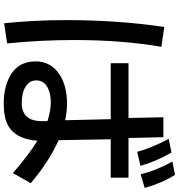

<svg xmlns="http://www.w3.org/2000/svg" viewBox="16 -933 968 1040"><g transform="rotate(90 500.0 -413.0)"><path d="M615.2 -814H723.1L727.5 -625H942.4V-528.8H734.4L739.3 -246.6Q855.5 -194.3 972.2 -95.7L917.5 1Q822.8 -81.5 742.2 -131.8Q733.9 -12.2 657.7 28.3Q614.7 50.8 541.5 50.8Q460.9 50.8 401.9 22Q312.5 -21.5 312.5 -122.1Q312.5 -207.5 388.2 -254.4Q449.2 -292 541 -292Q587.9 -292 631.3 -281.7L625.5 -528.8H322.3V-625H619.1ZM636.2 -186Q580.1 -204.1 534.7 -204.1Q492.2 -204.1 462.4 -190.9Q415.5 -170.9 415.5 -125.5Q415.5 -88.4 449.7 -67.4Q482.4 -46.9 538.6 -46.9Q636.2 -46.9 636.2 -156.7ZM106 48.8Q88.9 -112.3 88.9 -290Q88.9 -567.4 126 -818.8L233.4 -803.2Q196.8 -586.4 196.8 -334.5Q196.8 -149.4 215.3 32.2ZM802.2 -671.9Q786.1 -739.3 732.4 -842.8L806.2 -857.9Q854.5 -774.4 878.4 -689.9ZM924.3 -690.9Q903.8 -774.9 855 -862.8L927.2 -877Q971.7 -806.2 998 -712.9Z"/></g></svg>

Font: BIZ UDPGothic
Style: Bold
Weight: 700
Designer: TypeBank Co., Ltd.
Foundry: Morisawa Inc.
Version: Version 1.051